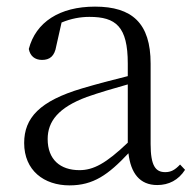

<svg xmlns="http://www.w3.org/2000/svg" viewBox="-20 -546 591 580"><path d="M455 13C490 13 519 -2 539 -33L524 -49C508 -32 496 -26 479 -26C450 -26 435 -45 435 -111V-354C435 -476 379 -526 267 -526C160 -526 88 -479 67 -398C71 -377 85 -365 107 -365C130 -365 145 -376 150 -407L166 -478C195 -490 223 -495 250 -495C330 -495 366 -466 366 -354V-316C321 -305 272 -292 228 -279C100 -241 53 -190 53 -114C53 -31 113 14 190 14C262 14 307 -18 368 -83C375 -23 402 13 455 13ZM366 -115C300 -52 262 -32 220 -32C162 -32 124 -64 124 -126C124 -179 156 -221 242 -253C279 -266 323 -279 366 -291Z"/></svg>

Font: Noto Serif CJK SC Light
Style: Regular
Weight: 300
Designer: Ryoko NISHIZUKA 西塚涼子 (kana & ideographs); Frank Grießhammer (Latin, Greek & Cyrillic); Wenlong ZHANG 张文龙 (bopomofo); San
Foundry: Adobe
Version: Version 2.001;hotconv 1.1.0;makeotfexe 2.6.0